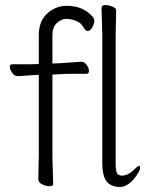

<svg xmlns="http://www.w3.org/2000/svg" viewBox="-20 -729 584 762"><path d="M191 1Q191 10 177 10Q163 10 147.5 2.5Q132 -5 132 -17L134 -116V-432L114 -431Q92 -430 71 -428L50 -427Q37 -427 28 -440.5Q19 -454 19 -464Q19 -474 29 -474H103L134 -475V-589Q134 -646 168 -676Q202 -706 245 -706Q311 -706 349 -661Q354 -656 354 -645Q354 -634 346 -620Q338 -606 328.5 -606Q319 -606 310 -622.5Q301 -639 281 -646.5Q261 -654 242.5 -654Q224 -654 206 -638Q188 -622 188 -590V-477L216 -478Q228 -479 245.5 -480Q263 -481 279 -482.5Q295 -484 302 -484H303Q315 -484 324 -471.5Q333 -459 333 -447.5Q333 -436 323 -436Q292 -436 266 -436Q240 -436 227 -435L188 -433V-105ZM447 13Q417 9 402 -10Q387 -32 386 -75V-590L383 -697Q383 -709 396.5 -709Q410 -709 425.5 -703Q441 -697 441 -689L439 -590V-78Q439 -48 446 -39Q453 -32 464 -32H466Q491 -33 519 -62Q528 -71 532 -71Q536 -71 536 -60.5Q536 -50 511 -18Q483 13 457 13Z"/></svg>

Font: LXGW WenKai Lite Light
Style: Regular
Weight: 300
Designer: LXGW / Fontworks Inc.
Foundry: LXGW / Fontworks Inc.
Version: Version 1.511; March 25, 2025